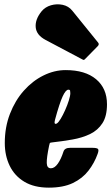

<svg xmlns="http://www.w3.org/2000/svg" viewBox="-20 -852 512 882"><path d="M2 -195Q2 -268 25.8 -329.2Q49.5 -390.5 89.5 -435.5Q129.5 -480.5 179.5 -505.2Q229.5 -530 281.5 -530Q371.5 -530 421.5 -488Q471.5 -446 471.5 -373Q471.5 -318.5 450.5 -286Q429.5 -253.5 393.8 -236.2Q358 -219 312.2 -211Q266.5 -203 217 -197.5Q210 -197 208.5 -193.8Q207 -190.5 205.5 -182.5Q194 -127 194.8 -103Q195.5 -79 214 -79Q230.5 -79 245.5 -100Q260.5 -121 271.5 -155.5Q277 -173 302.5 -173H403Q425 -173 430 -167.8Q435 -162.5 428.5 -145Q413.5 -103 386.2 -67.8Q359 -32.5 314.8 -11.2Q270.5 10 204.5 10Q137 10 92 -17Q47 -44 24.5 -90.5Q2 -137 2 -195ZM240.5 -284.5Q248 -288.5 258.5 -305.8Q269 -323 279.2 -346Q289.5 -369 296.2 -390.5Q303 -412 303 -424Q303 -431 302 -435.5Q301 -440 294 -440Q282 -440 267.5 -408.5Q253 -377 232.5 -301Q226.5 -278 240.5 -284.5ZM171 -800Q187.5 -820 214.2 -827.8Q241 -835.5 268 -829.8Q295 -824 312 -803L429 -658.5Q438 -649.5 429.5 -640.5L372.5 -582.5Q368.5 -578 365.8 -577Q363 -576 357.5 -579.5L189.5 -668.5Q147 -691 144 -727Q141 -763 171 -800Z"/></svg>

Font: Besley* Condensed Fatface
Style: Italic
Weight: 900
Width: 3
Italic angle: -13°
Designer: Owen Earl
Foundry: indestructible type*
Version: Version 3.000; ttfautohint (v1.8.3)